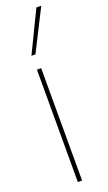

<svg xmlns="http://www.w3.org/2000/svg" viewBox="-156 -820 478 851"><g transform="rotate(-20 83.5 -395.0)"><path d="M52 0V-530H72V0ZM50 -596 144 -790H167L69 -596Z"/></g></svg>

Font: Georama Condensed Thin
Style: Regular
Weight: 100
Width: 3
Designer: Jean-Baptiste Levee
Foundry: Production Type
Version: Version 1.000